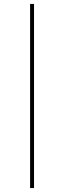

<svg xmlns="http://www.w3.org/2000/svg" viewBox="-20 -762 326 976"><path d="M133 194V-742H153V194Z"/></svg>

Font: Montserrat Thin Thin
Style: Regular
Weight: 250
Version: Version 9.000